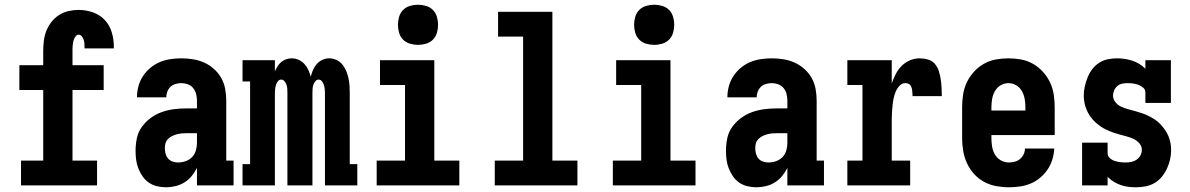

<svg xmlns="http://www.w3.org/2000/svg" viewBox="-20 -785 5040 813"><path d="M69 0V-105H163V-404H62V-509H163V-567Q163 -589 165.5 -611Q168 -633 176 -653.5Q184 -674 197.5 -691.5Q211 -709 229.5 -721Q248 -733 269.5 -738Q291 -743 313 -743Q343 -743 372.5 -733Q402 -723 423 -701Q444 -679 453 -649Q462 -619 462 -589Q462 -587 462 -584.5Q462 -582 462 -580H338Q338 -581 338 -581.5Q338 -582 338 -583Q338 -591 337.5 -599.5Q337 -608 334.5 -616Q332 -624 326.5 -631Q321 -638 313 -638Q306 -638 301.5 -632.5Q297 -627 294 -620.5Q291 -614 290 -607.5Q289 -601 288 -594Q287 -587 287 -580.5Q287 -574 287 -567V-509H419V-404H287V-105H391V0Z M683 8Q664 8 645 3.5Q626 -1 610.5 -11.5Q595 -22 584 -38Q573 -54 566 -71.5Q559 -89 556.5 -108Q554 -127 554 -146Q554 -173 559.5 -199.5Q565 -226 580.5 -247.5Q596 -269 617.5 -285Q639 -301 664 -310Q689 -319 715.5 -322.5Q742 -326 769 -326H814V-359Q814 -373 810.5 -387Q807 -401 798 -412Q789 -423 775.5 -428Q762 -433 748 -433Q736 -433 723.5 -429.5Q711 -426 702 -417.5Q693 -409 688.5 -397Q684 -385 684 -373H560Q560 -396 566 -419Q572 -442 585 -462Q598 -482 616.5 -497.5Q635 -513 656.5 -522Q678 -531 701.5 -534.5Q725 -538 748 -538Q773 -538 797.5 -534Q822 -530 844.5 -520Q867 -510 886 -493Q905 -476 917 -454.5Q929 -433 933.5 -408.5Q938 -384 938 -359V-105H969V0H814V-74Q805 -56 792 -40Q779 -24 761.5 -13Q744 -2 723.5 3Q703 8 683 8ZM734 -97Q750 -97 766 -102.5Q782 -108 793.5 -120Q805 -132 809.5 -148Q814 -164 814 -180V-221H769Q758 -221 748 -220Q738 -219 727.5 -216Q717 -213 708 -208.5Q699 -204 691.5 -196.5Q684 -189 681 -179Q678 -169 678 -158Q678 -146 681 -134.5Q684 -123 691.5 -114Q699 -105 710.5 -101Q722 -97 734 -97Z M1007 0V-90H1039V-440H1007V-530H1144V-483Q1149 -494 1155.5 -504.5Q1162 -515 1171 -522.5Q1180 -530 1191.5 -534Q1203 -538 1215 -538Q1231 -538 1245 -531.5Q1259 -525 1269 -514Q1279 -503 1285.5 -489Q1292 -475 1296 -460Q1299 -474 1305 -488Q1311 -502 1321 -513.5Q1331 -525 1345 -531.5Q1359 -538 1374 -538Q1390 -538 1405 -531Q1420 -524 1430 -511.5Q1440 -499 1446 -484.5Q1452 -470 1455.5 -454Q1459 -438 1460 -422.5Q1461 -407 1461 -391V-90H1493V0H1356V-391Q1356 -399 1355 -408Q1354 -417 1351.5 -425Q1349 -433 1343.5 -440.5Q1338 -448 1329 -448Q1321 -448 1315 -440.5Q1309 -433 1306.5 -425Q1304 -417 1303.5 -408Q1303 -399 1303 -391V0H1197V-391Q1197 -399 1196.5 -408Q1196 -417 1193.5 -425Q1191 -433 1185 -440.5Q1179 -448 1171 -448Q1162 -448 1156.5 -440.5Q1151 -433 1148.5 -425Q1146 -417 1145 -408Q1144 -399 1144 -391V0Z M1575 0V-105H1695V-425H1589V-530H1819V-105H1925V0ZM1750 -595Q1733 -595 1716 -600Q1699 -605 1687 -617Q1675 -629 1670 -646Q1665 -663 1665 -680Q1665 -697 1670 -714Q1675 -731 1687 -743Q1699 -755 1716 -760Q1733 -765 1750 -765Q1767 -765 1784 -760Q1801 -755 1813 -743Q1825 -731 1830 -714Q1835 -697 1835 -680Q1835 -663 1830 -646Q1825 -629 1813 -617Q1801 -605 1784 -600Q1767 -595 1750 -595Z M2075 0V-105H2195V-630H2089V-735H2319V-105H2425V0Z M2575 0V-105H2695V-425H2589V-530H2819V-105H2925V0ZM2750 -595Q2733 -595 2716 -600Q2699 -605 2687 -617Q2675 -629 2670 -646Q2665 -663 2665 -680Q2665 -697 2670 -714Q2675 -731 2687 -743Q2699 -755 2716 -760Q2733 -765 2750 -765Q2767 -765 2784 -760Q2801 -755 2813 -743Q2825 -731 2830 -714Q2835 -697 2835 -680Q2835 -663 2830 -646Q2825 -629 2813 -617Q2801 -605 2784 -600Q2767 -595 2750 -595Z M3183 8Q3164 8 3145 3.5Q3126 -1 3110.5 -11.5Q3095 -22 3084 -38Q3073 -54 3066 -71.5Q3059 -89 3056.5 -108Q3054 -127 3054 -146Q3054 -173 3059.5 -199.5Q3065 -226 3080.5 -247.5Q3096 -269 3117.5 -285Q3139 -301 3164 -310Q3189 -319 3215.5 -322.5Q3242 -326 3269 -326H3314V-359Q3314 -373 3310.5 -387Q3307 -401 3298 -412Q3289 -423 3275.5 -428Q3262 -433 3248 -433Q3236 -433 3223.5 -429.5Q3211 -426 3202 -417.5Q3193 -409 3188.5 -397Q3184 -385 3184 -373H3060Q3060 -396 3066 -419Q3072 -442 3085 -462Q3098 -482 3116.5 -497.5Q3135 -513 3156.5 -522Q3178 -531 3201.5 -534.5Q3225 -538 3248 -538Q3273 -538 3297.5 -534Q3322 -530 3344.5 -520Q3367 -510 3386 -493Q3405 -476 3417 -454.5Q3429 -433 3433.5 -408.5Q3438 -384 3438 -359V-105H3469V0H3314V-74Q3305 -56 3292 -40Q3279 -24 3261.5 -13Q3244 -2 3223.5 3Q3203 8 3183 8ZM3234 -97Q3250 -97 3266 -102.5Q3282 -108 3293.5 -120Q3305 -132 3309.5 -148Q3314 -164 3314 -180V-221H3269Q3258 -221 3248 -220Q3238 -219 3227.5 -216Q3217 -213 3208 -208.5Q3199 -204 3191.5 -196.5Q3184 -189 3181 -179Q3178 -169 3178 -158Q3178 -146 3181 -134.5Q3184 -123 3191.5 -114Q3199 -105 3210.5 -101Q3222 -97 3234 -97Z M3568 0V-105H3632V-425H3568V-530H3756V-432Q3763 -452 3773 -471.5Q3783 -491 3798 -506Q3813 -521 3833 -529.5Q3853 -538 3874 -538Q3892 -538 3909.5 -533Q3927 -528 3938.5 -514.5Q3950 -501 3955.5 -483.5Q3961 -466 3963.5 -448.5Q3966 -431 3967 -413.5Q3968 -396 3968 -378H3844Q3844 -384 3843.5 -390Q3843 -396 3842.5 -402Q3842 -408 3840 -414Q3838 -420 3834.5 -424.5Q3831 -429 3825 -431Q3819 -433 3813 -433Q3799 -433 3788.5 -421.5Q3778 -410 3772.5 -396.5Q3767 -383 3764 -368.5Q3761 -354 3759.5 -339.5Q3758 -325 3757 -310.5Q3756 -296 3756 -281V-105H3834V0Z M4252 8Q4225 8 4198 3Q4171 -2 4147 -15Q4123 -28 4104.5 -48.5Q4086 -69 4074.5 -94Q4063 -119 4058.5 -146Q4054 -173 4054 -200V-330Q4054 -357 4058 -384Q4062 -411 4073.5 -435.5Q4085 -460 4103.5 -480.5Q4122 -501 4145.5 -514.5Q4169 -528 4196 -533Q4223 -538 4250 -538Q4277 -538 4304 -533Q4331 -528 4354.5 -514.5Q4378 -501 4396.5 -480.5Q4415 -460 4426.5 -435.5Q4438 -411 4442 -384Q4446 -357 4446 -330V-213H4178V-200Q4178 -182 4181 -164Q4184 -146 4193 -130.5Q4202 -115 4218 -106Q4234 -97 4252 -97Q4265 -97 4277.5 -100.5Q4290 -104 4299.5 -112Q4309 -120 4314.5 -131.5Q4320 -143 4320 -156H4444Q4443 -132 4436 -109.5Q4429 -87 4416 -67.5Q4403 -48 4384.5 -32.5Q4366 -17 4344.5 -8Q4323 1 4299.5 4.5Q4276 8 4252 8ZM4322 -317V-330Q4322 -348 4319 -365.5Q4316 -383 4307.5 -398.5Q4299 -414 4283.5 -423.5Q4268 -433 4250 -433Q4232 -433 4216.5 -423.5Q4201 -414 4192.5 -398.5Q4184 -383 4181 -365.5Q4178 -348 4178 -330V-317Z M4791 8Q4774 8 4757.5 6Q4741 4 4725.5 -1.5Q4710 -7 4696 -15.5Q4682 -24 4670 -36V0H4562V-181H4670V-136Q4670 -124 4679.5 -115.5Q4689 -107 4700 -103.5Q4711 -100 4723 -98.5Q4735 -97 4747 -97Q4759 -97 4771 -99.5Q4783 -102 4793 -109Q4803 -116 4809 -127Q4815 -138 4815 -151Q4815 -166 4804.5 -178Q4794 -190 4780.5 -196.5Q4767 -203 4752 -207Q4737 -211 4722.5 -215Q4708 -219 4693.5 -224Q4679 -229 4665 -235.5Q4651 -242 4638.5 -251Q4626 -260 4615 -270.5Q4604 -281 4595.5 -293.5Q4587 -306 4581 -320.5Q4575 -335 4572 -350Q4569 -365 4569 -380Q4569 -400 4573.5 -419.5Q4578 -439 4585.5 -457.5Q4593 -476 4605 -492Q4617 -508 4634 -519Q4651 -530 4670.5 -534Q4690 -538 4710 -538Q4727 -538 4743 -535.5Q4759 -533 4774.5 -528Q4790 -523 4804 -514.5Q4818 -506 4830 -494V-530H4938V-349H4830V-394Q4830 -406 4820.5 -414Q4811 -422 4800 -426Q4789 -430 4777.5 -431.5Q4766 -433 4754 -433Q4742 -433 4731 -430.5Q4720 -428 4711 -420.5Q4702 -413 4697.5 -402Q4693 -391 4693 -380Q4693 -365 4703 -352.5Q4713 -340 4727 -333.5Q4741 -327 4755.5 -323Q4770 -319 4785 -315Q4800 -311 4814.5 -306Q4829 -301 4842.5 -294.5Q4856 -288 4869 -279.5Q4882 -271 4892.5 -260Q4903 -249 4912 -236.5Q4921 -224 4927 -210Q4933 -196 4936 -181Q4939 -166 4939 -150Q4939 -130 4934.5 -110Q4930 -90 4921.5 -71.5Q4913 -53 4900 -37Q4887 -21 4869.5 -10.5Q4852 0 4831.5 4Q4811 8 4791 8Z"/></svg>

Font: Iosevka Slab Extrabold
Style: Regular
Weight: 800
Monospace: yes
Designer: Belleve Invis
Foundry: Belleve Invis
Version: Version 11.1.1; ttfautohint (v1.8.3)